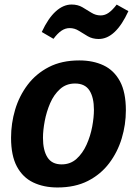

<svg xmlns="http://www.w3.org/2000/svg" viewBox="-20 -812 601 844"><path d="M328.5 -546.4Q389.4 -546.4 435.4 -524.6Q481.4 -502.8 507.4 -454.6Q533.3 -406.4 533.3 -326.9Q533.3 -264.1 515.1 -203.8Q496.9 -143.4 459.9 -94.5Q423 -45.6 366.5 -16.7Q310 12.1 232.6 12.1Q172.4 12.1 126.2 -9.9Q80.1 -31.9 54.3 -79.9Q28.6 -127.9 28.6 -206.4Q28.6 -269.4 46.4 -329.6Q64.3 -389.9 101.2 -438.9Q138.2 -488 194.7 -517.2Q251.2 -546.4 328.5 -546.4ZM309.9 -444.9Q270.9 -444.9 243.8 -420.4Q216.7 -395.9 200.5 -358.4Q184.3 -320.8 176.6 -279.8Q168.9 -238.8 168.9 -206Q168.9 -151.5 188.5 -120.5Q208 -89.4 251 -89.4Q289.6 -89.4 316.6 -113.9Q343.5 -138.3 360.6 -176.2Q377.6 -214.1 385.3 -255.2Q392.9 -296.2 392.9 -329.3Q392.9 -383.4 373.4 -414.1Q353.8 -444.9 309.9 -444.9ZM413.7 -640.6Q386.7 -640.6 366 -652.6Q345.3 -664.6 326.6 -676.6Q307.9 -688.5 285.9 -688.5Q267.2 -688.5 250 -676.9Q232.8 -665.2 215.1 -641.3L163.6 -671.4Q191.8 -732 225.1 -762Q258.4 -792.1 294.7 -792.1Q322 -792.1 342.4 -780.1Q362.8 -768.1 381.8 -756.1Q400.8 -744.2 422.5 -744.2Q441.5 -744.2 458.2 -756.2Q474.9 -768.2 492.9 -791.8L544.4 -763Q516.2 -701.7 483.6 -671.2Q451.1 -640.6 413.7 -640.6Z"/></svg>

Font: Bitter Thin
Style: Italic
Weight: 100
Italic angle: -9°
Designer: Sol Matas, and Bitter project Authors
Foundry: Sol Matas
Version: Version 2.002